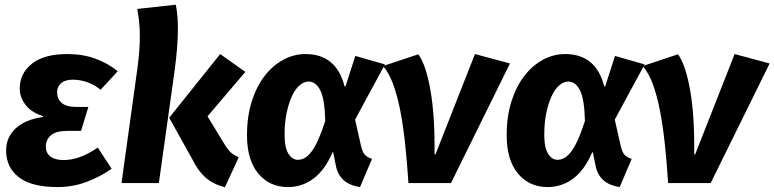

<svg xmlns="http://www.w3.org/2000/svg" viewBox="-20 -779 3295 817"><path d="M325 -222H267Q219 -222 197 -203.5Q175 -185 175 -155Q175 -128 194.5 -113Q214 -98 251 -98Q319 -98 396 -151L455 -61Q407 -27 348.5 -5Q290 17 224 17Q114 17 60 -25Q6 -67 6 -139Q6 -194 46 -232Q86 -270 162 -281L163 -285Q114 -300 89 -332.5Q64 -365 64 -402Q64 -467 116 -508Q168 -549 266 -549Q332 -549 385.5 -529.5Q439 -510 481 -476L408 -397Q381 -419 350.5 -429.5Q320 -440 290 -440Q257 -440 240 -425Q223 -410 223 -387Q223 -358 242.5 -341Q262 -324 305 -324H356Z M700 -278 917 -549 1024 -473 863 -284 930 -174Q948 -144 961 -131.5Q974 -119 996 -110L937 18Q885 4 853.5 -24.5Q822 -53 798 -102ZM656 0H497L565 -490Q570 -528 572.5 -561.5Q575 -595 575 -624Q575 -658 572 -686.5Q569 -715 564 -741L728 -759Q737 -717 737 -655Q737 -620 733.5 -574.5Q730 -529 722 -471Z M1512 17Q1424 4 1409 -75L1398 -130L1395 -131Q1363 -56 1314.5 -19.5Q1266 17 1205 17Q1127 17 1079 -40.5Q1031 -98 1031 -204Q1031 -284 1051.5 -348Q1072 -412 1106.5 -456.5Q1141 -501 1186 -525Q1231 -549 1280 -549Q1411 -549 1446 -412Q1447 -412 1448 -411.5Q1449 -411 1450 -411L1492 -541L1618 -505L1491 -270L1516 -159Q1522 -133 1531.5 -121.5Q1541 -110 1563 -103ZM1247 -99Q1262 -99 1276 -106.5Q1290 -114 1304.5 -132.5Q1319 -151 1333.5 -183Q1348 -215 1364 -264Q1362 -357 1343 -394.5Q1324 -432 1293 -432Q1274 -432 1255.5 -416.5Q1237 -401 1223 -371.5Q1209 -342 1200 -300Q1191 -258 1191 -205Q1191 -150 1207.5 -124.5Q1224 -99 1247 -99Z M1718 0Q1712 -92 1703.5 -170.5Q1695 -249 1682.5 -312Q1670 -375 1652.5 -422Q1635 -469 1610 -498L1760 -548Q1793 -503 1812 -393Q1831 -283 1829 -122H1833L2001 -549L2150 -509L1899 0Z M2617 17Q2529 4 2514 -75L2503 -130L2500 -131Q2468 -56 2419.5 -19.5Q2371 17 2310 17Q2232 17 2184 -40.5Q2136 -98 2136 -204Q2136 -284 2156.5 -348Q2177 -412 2211.5 -456.5Q2246 -501 2291 -525Q2336 -549 2385 -549Q2516 -549 2551 -412Q2552 -412 2553 -411.5Q2554 -411 2555 -411L2597 -541L2723 -505L2596 -270L2621 -159Q2627 -133 2636.5 -121.5Q2646 -110 2668 -103ZM2352 -99Q2367 -99 2381 -106.5Q2395 -114 2409.5 -132.5Q2424 -151 2438.5 -183Q2453 -215 2469 -264Q2467 -357 2448 -394.5Q2429 -432 2398 -432Q2379 -432 2360.5 -416.5Q2342 -401 2328 -371.5Q2314 -342 2305 -300Q2296 -258 2296 -205Q2296 -150 2312.5 -124.5Q2329 -99 2352 -99Z M2823 0Q2817 -92 2808.5 -170.5Q2800 -249 2787.5 -312Q2775 -375 2757.5 -422Q2740 -469 2715 -498L2865 -548Q2898 -503 2917 -393Q2936 -283 2934 -122H2938L3106 -549L3255 -509L3004 0Z"/></svg>

Font: Szlgxwxxxixliatcpuztgldltzi
Style: Regular
Weight: 700
Italic angle: -8°
Designer: Carrois Corporate & Edenspiekermann
Foundry: Carrois Corporate GbR & Edenspiekermann AG
Version: Version 2.001